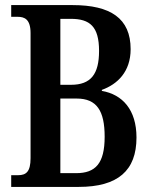

<svg xmlns="http://www.w3.org/2000/svg" viewBox="-20 -734 594 754"><path d="M24 0H289C443 0 516 -64 516 -194C516 -303 461 -363 380 -377V-381C441 -403 493 -452 493 -541C493 -662 414 -714 265 -714H24V-668H49C76 -668 100 -659 100 -604V-113C100 -60 83 -46 51 -46H24ZM259 -401H217V-660H258C333 -660 369 -630 369 -534C369 -443 337 -401 259 -401ZM279 -54H217V-347H281C360 -347 391 -299 391 -197C391 -92 355 -54 279 -54Z"/></svg>

Font: Noto Serif Armenian ExtraCondensed SemiBold
Style: Regular
Weight: 600
Width: 2
Designer: Monotype Design Team
Foundry: Monotype Imaging Inc.
Version: Version 2.008